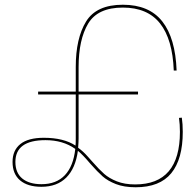

<svg xmlns="http://www.w3.org/2000/svg" viewBox="-20 -782 826 811"><path d="M752 -225Q752 -110 703.5 -50.5Q655 9 553 9Q504 9 469.5 -4.5Q435 -18 413.5 -37Q392 -56 362 -90Q329 -129 309 -145Q299 -71 260 -32Q221 7 155 7Q97 7 65 -20Q33 -47 33 -98Q33 -147 66 -173.5Q99 -200 165 -200Q249 -200 299 -167Q300 -176 300 -196V-383H141V-395H300V-499Q300 -620 343.5 -691Q387 -762 499 -762Q610 -762 665.5 -691.5Q721 -621 726 -484H714Q709 -616 656 -683Q603 -750 499 -750Q393 -750 352.5 -682.5Q312 -615 312 -498V-395H563V-383H312V-197Q312 -182 310 -158Q332 -142 350 -121.5Q368 -101 371 -98Q399 -66 420 -47.5Q441 -29 473.5 -16Q506 -3 551 -3Q740 -3 740 -225Q740 -257 736 -284L748 -285Q752 -258 752 -225ZM298 -153Q246 -190 172 -190Q45 -190 45 -98Q45 -52 74 -28Q103 -4 155 -4Q218 -4 254 -42Q290 -80 298 -153Z"/></svg>

Font: Hepta Slab Thin
Style: Regular
Weight: 250
Designer: Michael LaGattuta
Foundry: Michael LaGattuta
Version: Version 1.100; ttfautohint (v1.8) -l 8 -r 50 -G 200 -x 14 -D